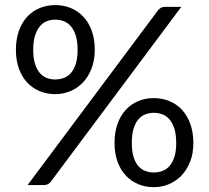

<svg xmlns="http://www.w3.org/2000/svg" viewBox="-20 -744 842 772"><path d="M361 -543.5C361 -572.2 357 -597.7 349 -620C341 -642.3 329.8 -661.2 315.5 -676.5C301.2 -691.8 284.3 -703.5 265 -711.5C245.7 -719.5 224.7 -723.5 202 -723.5C179.7 -723.5 158.8 -719.5 139.5 -711.5C120.2 -703.5 103.4 -691.8 89.2 -676.5C75.1 -661.2 64 -642.3 56 -620C48 -597.7 44 -572.2 44 -543.5C44 -515.5 48 -490.4 56 -468.2C64 -446.1 75.1 -427.4 89.2 -412.2C103.4 -397.1 120.2 -385.5 139.5 -377.5C158.8 -369.5 179.7 -365.5 202 -365.5C223.3 -365.5 243.6 -369.5 262.8 -377.5C281.9 -385.5 298.8 -397.1 313.2 -412.2C327.8 -427.4 339.3 -446.1 348 -468.2C356.7 -490.4 361 -515.5 361 -543.5ZM292 -543.5C292 -521.8 289.7 -503.4 285 -488.2C280.3 -473.1 273.9 -460.8 265.8 -451.2C257.6 -441.8 248 -434.9 237 -430.8C226 -426.6 214.3 -424.5 202 -424.5C189.7 -424.5 178.2 -426.6 167.5 -430.8C156.8 -434.9 147.5 -441.8 139.5 -451.2C131.5 -460.8 125.2 -473.1 120.5 -488.2C115.8 -503.4 113.5 -521.8 113.5 -543.5C113.5 -565.5 115.8 -584.2 120.5 -599.5C125.2 -614.8 131.5 -627.4 139.5 -637.2C147.5 -647.1 156.8 -654.2 167.5 -658.5C178.2 -662.8 189.7 -665 202 -665C214.3 -665 226 -662.8 237 -658.5C248 -654.2 257.6 -647.1 265.8 -637.2C273.9 -627.4 280.3 -614.8 285 -599.5C289.7 -584.2 292 -565.5 292 -543.5ZM614.5 -701.5 91 0H156.5C163.2 0 168.8 -1.3 173.5 -4C178.2 -6.7 182 -10.2 185 -14.5L709 -716.5H644.5C636.8 -716.5 630.8 -715 626.2 -712C621.8 -709 617.8 -705.5 614.5 -701.5ZM757.5 -169C757.5 -197.7 753.4 -223.2 745.2 -245.8C737.1 -268.2 725.9 -287.2 711.8 -302.5C697.6 -317.8 680.8 -329.5 661.2 -337.5C641.8 -345.5 620.8 -349.5 598.5 -349.5C575.8 -349.5 554.9 -345.5 535.8 -337.5C516.6 -329.5 499.9 -317.8 485.8 -302.5C471.6 -287.2 460.5 -268.2 452.5 -245.8C444.5 -223.2 440.5 -197.7 440.5 -169C440.5 -141 444.5 -116 452.5 -94C460.5 -72 471.6 -53.4 485.8 -38.2C499.9 -23.1 516.6 -11.5 535.8 -3.5C554.9 4.5 575.8 8.5 598.5 8.5C619.8 8.5 640.1 4.5 659.2 -3.5C678.4 -11.5 695.2 -23.1 709.8 -38.2C724.2 -53.4 735.8 -72 744.5 -94C753.2 -116 757.5 -141 757.5 -169ZM688.5 -169C688.5 -147.3 686.2 -129 681.5 -114C676.8 -99 670.4 -86.8 662.2 -77.2C654.1 -67.8 644.5 -60.9 633.5 -56.8C622.5 -52.6 610.8 -50.5 598.5 -50.5C586.2 -50.5 574.6 -52.6 563.8 -56.8C552.9 -60.9 543.5 -67.8 535.5 -77.2C527.5 -86.8 521.2 -99 516.8 -114C512.2 -129 510 -147.3 510 -169C510 -191 512.2 -209.8 516.8 -225.2C521.2 -240.8 527.5 -253.3 535.5 -263C543.5 -272.7 552.9 -279.7 563.8 -284C574.6 -288.3 586.2 -290.5 598.5 -290.5C610.8 -290.5 622.5 -288.3 633.5 -284C644.5 -279.7 654.1 -272.7 662.2 -263C670.4 -253.3 676.8 -240.8 681.5 -225.2C686.2 -209.8 688.5 -191 688.5 -169Z"/></svg>

Font: LatoLatin
Style: Regular
Weight: 400
Designer: Lukasz Dziedzic with Adam Twardoch and Botio Nikoltchev
Foundry: tyPoland Lukasz Dziedzic
Version: Version 2.015; 2015-08-06; http://www.latofonts.com/